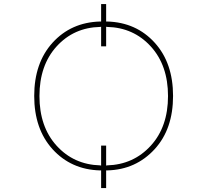

<svg xmlns="http://www.w3.org/2000/svg" viewBox="-20 -871 1040 967"><path d="M489.3 76.2V-12.7H484.4Q411.1 -14.6 351.1 -41.5Q291 -68.4 244.6 -119.6Q198.2 -170.9 175.3 -237.8Q152.3 -304.7 152.3 -387.7Q152.3 -470.7 175.3 -537.6Q198.2 -604.5 244.6 -655.8Q291 -707 351.1 -733.9Q411.1 -760.7 484.4 -762.7H489.3V-850.6H514.6V-762.7H519.5Q592.8 -760.7 652.8 -733.9Q712.9 -707 759.3 -655.8Q805.7 -604.5 828.6 -537.6Q851.6 -470.7 851.6 -387.7Q851.6 -304.7 828.6 -237.8Q805.7 -170.9 758.8 -119.6Q711.9 -68.4 652.3 -41.5Q592.8 -14.6 519.5 -12.7H514.6V76.2ZM514.6 -37.1 519.5 -38.1Q652.3 -42 739.3 -137.2Q826.2 -232.4 826.2 -387.2Q826.2 -542 739.3 -637.2Q652.3 -732.4 519.5 -735.4L514.6 -736.3V-637.7H489.3V-736.3L484.4 -735.4Q351.6 -732.4 265.1 -637.2Q178.7 -542 178.7 -387.2Q178.7 -232.4 265.1 -137.2Q351.6 -42 484.4 -38.1L489.3 -37.1V-137.7H514.6Z"/></svg>

Font: Mgen+ 1m thin
Style: Regular
Weight: 100
Designer: [Source Han Sans]
Ryoko NISHIZUKA  (kana & ideographs); Paul D. Hunt (Latin, Greek & Cyrillic); Wenlong ZHANG  (bopomofo
Version: Version 1.059.20150602